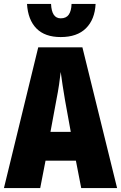

<svg xmlns="http://www.w3.org/2000/svg" viewBox="-20 -954 614 974"><path d="M392 0 365 -139H211L184 0H0L174 -714H398L574 0ZM310 -445Q303 -485 297.5 -522Q292 -559 288 -589Q285 -561 279.5 -524Q274 -487 266 -447L236 -285H339ZM288 -766Q208 -766 165 -809.5Q122 -853 117 -934H239Q242 -861 288 -861Q316 -861 329 -880Q342 -899 343 -934H465Q461 -855 416 -810.5Q371 -766 288 -766Z"/></svg>

Font: Noto Sans ExtraCondensed Black
Style: Regular
Weight: 900
Width: 2
Designer: Monotype Design Team
Foundry: Monotype Imaging Inc.
Version: Version 2.013; ttfautohint (v1.8.4.7-5d5b)